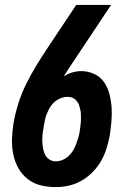

<svg xmlns="http://www.w3.org/2000/svg" viewBox="-20 -755 540 783"><path d="M207 8Q175 8 145 0.5Q115 -7 92 -25.5Q69 -44 54.5 -70Q40 -96 34 -126Q28 -156 29 -188Q30 -220 35 -252Q42 -292 54.5 -332Q67 -372 85.5 -410Q104 -448 126.5 -485Q149 -522 173 -558L291 -735H433L276 -499Q267 -485 257.5 -471Q248 -457 240 -443Q256 -454 274.5 -459.5Q293 -465 311 -465Q339 -465 364 -453.5Q389 -442 404 -420.5Q419 -399 426 -372.5Q433 -346 435 -318Q437 -290 434.5 -261.5Q432 -233 428 -205Q423 -178 415 -151.5Q407 -125 393 -100Q379 -75 358.5 -54Q338 -33 313 -18.5Q288 -4 261 2Q234 8 207 8ZM207 -97Q221 -97 234.5 -102.5Q248 -108 259 -118Q270 -128 277.5 -140.5Q285 -153 290 -166Q295 -179 299 -192.5Q303 -206 305 -219V-222Q307 -229 307 -233.5Q307 -238 308 -243.5Q309 -249 309.5 -254Q310 -259 310 -264.5Q310 -270 310 -275.5Q310 -281 310 -286Q310 -291 309.5 -296.5Q309 -302 307.5 -307Q306 -312 305 -317Q304 -322 302.5 -326.5Q301 -331 298 -335.5Q295 -340 292 -344Q289 -348 285 -351Q281 -354 276.5 -356Q272 -358 266.5 -359Q261 -360 256 -360Q240 -360 225 -353.5Q210 -347 198.5 -335.5Q187 -324 179.5 -309.5Q172 -295 167 -280Q164 -270 162 -259Q160 -248 158 -238V-235Q155 -221 153.5 -206.5Q152 -192 152.5 -178Q153 -164 155.5 -150Q158 -136 164 -124Q170 -112 181.5 -104.5Q193 -97 207 -97Z"/></svg>

Font: Iosevka Extrabold
Style: Italic
Weight: 800
Italic angle: -9°
Monospace: yes
Designer: Belleve Invis
Foundry: Belleve Invis
Version: Version 32.5.0; ttfautohint (v1.8.4)